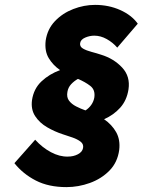

<svg xmlns="http://www.w3.org/2000/svg" viewBox="-20 -744 602 786"><path d="M299 -421Q328 -409 349.5 -392.5Q371 -376 366 -344Q363 -328 353.5 -314.5Q344 -301 330 -292Q310 -299 291.5 -308.5Q273 -318 262.5 -332Q252 -346 256 -368Q259 -386 271 -399Q283 -412 299 -421ZM124 -172 39 -76Q74 -32 126.5 -5Q179 22 252 22Q301 22 348 5Q395 -12 428 -45.5Q461 -79 468 -130Q473 -172 455.5 -203Q438 -234 406 -256Q445 -273 472 -303Q499 -333 506 -378Q514 -431 480 -467.5Q446 -504 394 -520Q376 -526 355 -531.5Q334 -537 320 -545Q306 -553 308 -567Q310 -582 328.5 -590Q347 -598 366 -598Q392 -598 417 -584Q442 -570 460 -549L544 -647Q519 -682 472 -703Q425 -724 369 -724Q324 -724 280 -707Q236 -690 205 -657.5Q174 -625 167 -578Q162 -535 179.5 -506Q197 -477 226 -457Q182 -441 150 -411Q118 -381 111 -334Q106 -296 124 -268.5Q142 -241 173 -223Q204 -205 238 -194Q257 -188 277 -181Q297 -174 310 -164Q323 -154 320 -138Q317 -122 299 -112.5Q281 -103 258 -103Q224 -102 188.5 -121Q153 -140 124 -172Z"/></svg>

Font: Jost* 700 Bold Italic
Style: Bold Italic
Weight: 700
Italic angle: -10°
Version: Version 3.200; ttfautohint (v0.97) -l 8 -r 50 -G 200 -x 14 -